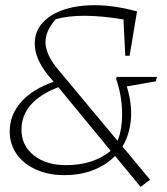

<svg xmlns="http://www.w3.org/2000/svg" viewBox="-20 -674 653 751"><path d="M231 11Q169 11 120.5 -11Q72 -33 45 -71.5Q18 -110 18 -160Q18 -225 63 -275.5Q108 -326 190 -354L168 -380Q116 -444 116 -504Q116 -552 147.5 -586Q179 -620 234 -637.5Q289 -655 361 -653.5Q433 -652 514 -630H516L487 -456H470L463 -598Q294 -626 198 -599Q156 -551 158 -505.5Q160 -460 204 -406L440 -123Q459 -171 457.5 -237Q456 -303 434 -366L437 -373H594L590 -356L476 -336Q497 -267 492 -207Q487 -147 459 -101L567 29L530 57L430 -64Q396 -29 345.5 -9Q295 11 231 11ZM64 -167Q64 -105 112 -66.5Q160 -28 238 -28Q345 -28 413 -84L208 -333Q64 -277 64 -167Z"/></svg>

Font: Piazzolla ExtraLight
Style: Italic
Weight: 200
Italic angle: -11.3°
Designer: Juan Pablo del Peral
Foundry: Huerta Tipografica
Version: Version 1.330